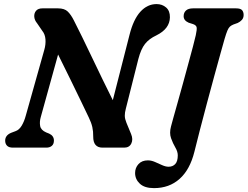

<svg xmlns="http://www.w3.org/2000/svg" viewBox="-20 -742 1244 965"><path d="M185 -154Q178 -130 181.8 -109Q185.5 -88 212 -76.5L227 -70.5Q251 -59.5 251 -35.5Q251 -18 240.5 -9Q230 0 213 0H45Q24.5 0 15.2 -9.8Q6 -19.5 6 -35Q6 -62 36 -74.5L58.5 -83Q76 -89 88.8 -110Q101.5 -131 109.5 -160.5L202.5 -491Q210.5 -518.5 208.5 -544.2Q206.5 -570 192.5 -587L166.5 -625Q153.5 -640.5 152.2 -658Q151 -675.5 161.2 -687.8Q171.5 -700 193.5 -700H271.5Q304 -700 320.5 -684Q337 -668 351.5 -639Q369 -605.5 392.5 -556.8Q416 -508 442.8 -452.5Q469.5 -397 496.2 -341.5Q523 -286 547 -238.5L631 -567Q650.5 -644.5 685.5 -683Q720.5 -721.5 767 -721.5Q795 -721.5 814.8 -704.5Q834.5 -687.5 834 -655Q833 -597.5 766.5 -564.5Q729 -547 708.8 -521.2Q688.5 -495.5 675.5 -446L612.5 -196Q607 -175.5 607.2 -160Q607.5 -144.5 615.5 -125L639 -68Q650 -41.5 640 -20.8Q630 0 604.5 0H495.5Q448 0 448.5 -56Q449 -81 444 -103.2Q439 -125.5 426.5 -151Q414 -177.5 389.5 -228.2Q365 -279 334.2 -342Q303.5 -405 272 -468ZM1108.5 -545.5Q1103 -526 1089.2 -476.8Q1075.5 -427.5 1057.5 -361.8Q1039.5 -296 1020.5 -224.8Q1001.5 -153.5 984.8 -89Q968 -24.5 957 21Q934.5 111 882.5 157.2Q830.5 203.5 754 203.5Q706.5 203.5 682.8 181.2Q659 159 659 127.5Q659 101.5 676 82.8Q693 64 723.5 64Q740.5 64 758.8 72Q777 80 794.8 88Q812.5 96 827.5 96Q848 96 860.8 82.5Q873.5 69 873.5 38.5Q873.5 20 861.2 -0.8Q849 -21.5 839.8 -47.2Q830.5 -73 839.5 -106.5Q841.5 -114.5 850.2 -146Q859 -177.5 871.8 -223Q884.5 -268.5 898.8 -320Q913 -371.5 926.2 -420.5Q939.5 -469.5 949.8 -508Q960 -546.5 964 -565Q970.5 -594.5 968.2 -605Q966 -615.5 950 -621L928 -628Q903 -639 903 -660.5Q903 -678.5 914.8 -689.2Q926.5 -700 950.5 -700H1166Q1189 -700 1196.8 -690.8Q1204.5 -681.5 1204.5 -667Q1204.5 -651.5 1195.5 -641.8Q1186.5 -632 1174.5 -626.5L1153.5 -619Q1142.5 -614.5 1135.8 -608.5Q1129 -602.5 1123 -588.5Q1117 -574.5 1108.5 -545.5Z"/></svg>

Font: Fraunces 9pt S100 SemiBold
Style: Italic
Weight: 600
Italic angle: -16°
Version: Version 1.000; ttfautohint (v1.8.3)